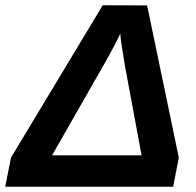

<svg xmlns="http://www.w3.org/2000/svg" viewBox="-51 -708 743 728"><path d="M338.4 -688 506.8 -687.5 627 -110.4 605.5 0H-31.2L-9.3 -110.4ZM485.8 -119.1 422.4 -460Q405.3 -560.1 405.3 -580.6Q402.3 -573.7 386 -542Q369.6 -510.3 350.1 -475.6Q330.6 -440.9 146.5 -119.1Z"/></svg>

Font: Liberation Sans
Style: Bold Italic
Weight: 700
Italic angle: -12°
Designer: Steve Matteson
Foundry: Ascender Corporation
Version: Version 2.1.5